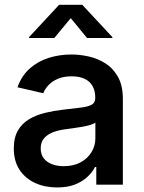

<svg xmlns="http://www.w3.org/2000/svg" viewBox="-20 -784 611 815"><path d="M222.7 11.7Q170.4 11.7 128.9 -7.3Q87.4 -26.4 63 -63.2Q38.6 -100.1 38.6 -153.8Q38.6 -200.2 56.2 -230.2Q73.7 -260.3 103.8 -278.1Q133.8 -295.9 171.1 -304.9Q208.5 -314 247.6 -318.4Q295.9 -323.7 325.7 -327.6Q355.5 -331.5 369.9 -340.1Q384.3 -348.6 384.3 -367.7V-370.1Q384.3 -398.9 372.8 -418.9Q361.3 -439 339.1 -449.5Q316.9 -460 284.2 -460Q250.5 -460 226.1 -449.7Q201.7 -439.5 186.3 -423.1Q170.9 -406.7 163.6 -388.2L54.2 -413.6Q71.8 -462.4 106 -492.9Q140.1 -523.4 186 -538.1Q231.9 -552.7 283.2 -552.7Q318.8 -552.7 356.9 -544.2Q395 -535.6 427.7 -514.9Q460.4 -494.1 481 -457.3Q501.5 -420.4 501.5 -363.8V0H388.7V-75.2H383.3Q372.1 -52.7 350.8 -33Q329.6 -13.2 297.9 -0.7Q266.1 11.7 222.7 11.7ZM250.5 -78.6Q292.5 -78.6 322.3 -95Q352.1 -111.3 368.4 -138.2Q384.8 -165 384.8 -196.3V-263.7Q378.4 -258.3 363 -253.7Q347.7 -249 327.9 -245.6Q308.1 -242.2 289.6 -239.7Q271 -237.3 258.3 -235.4Q229 -231.9 205.1 -222.7Q181.2 -213.4 167 -197Q152.8 -180.7 152.8 -153.8Q152.8 -128.9 165.5 -112.3Q178.2 -95.7 200.2 -87.2Q222.2 -78.6 250.5 -78.6ZM210.4 -622.6H103.5V-626.5L231 -763.7H329.1L457 -626.5V-622.6H349.6L280.3 -707Z"/></svg>

Font: Inter Cardless
Style: Medium
Weight: 500
Designer: Rasmus Andersson
Foundry: rsms
Version: Version 4.001;git-9221beed3